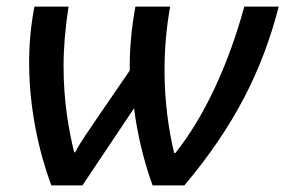

<svg xmlns="http://www.w3.org/2000/svg" viewBox="-20 -560 862 580"><path d="M135 0H229L385 -233C394 -158 416 -67 441 0H537C687 -178 772 -346 822 -540H718C669 -361 596 -206 510 -98H506C489 -169 477 -255 477 -347C477 -409 482 -474 494 -540H389C377 -474 371 -408 372 -347L276 -207C252 -171 225 -134 207 -100H204C188 -165 172 -254 172 -359C172 -415 177 -475 187 -540H84C73 -483 68 -426 68 -371C68 -229 99 -97 135 0Z"/></svg>

Font: Noto Sans Medium
Style: Italic
Weight: 500
Italic angle: -12°
Designer: Monotype Design Team
Foundry: Monotype Imaging Inc.
Version: Version 2.013